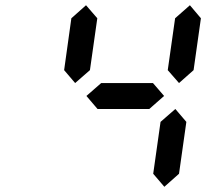

<svg xmlns="http://www.w3.org/2000/svg" viewBox="-20 -821 840 741"><path d="M614.3 -100.1 571.3 -150.4 599.6 -350.6 656.7 -400.4 699.2 -350.6 670.9 -150.4ZM270 -500.5 227.5 -550.3 255.4 -750.5 312 -800.8 355.5 -750.5 327.1 -550.3ZM670.9 -500.5 627.4 -550.3 655.8 -750.5 712.9 -800.8 755.4 -750.5 727.1 -550.3ZM556.2 -400.4H356.4L313.5 -450.7L370.6 -500.5H570.3L613.3 -450.7Z"/></svg>

Font: E1234
Style: Italic
Weight: 400
Italic angle: -8°
Designer: GGBotNet
Foundry: GGBotNet
Version: 1.04